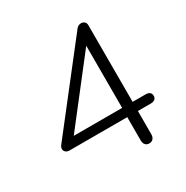

<svg xmlns="http://www.w3.org/2000/svg" viewBox="-164 -850 971 1000"><g transform="rotate(-30 321.5 -350.0)"><path d="M420 -27V-166H74Q59 -166 50.5 -173.5Q42 -181 42 -192Q42 -202 50 -213L428 -697Q439 -710 456 -710Q468 -710 476 -702.5Q484 -695 484 -682V-221H561Q595 -221 595 -193Q595 -180 586 -173Q577 -166 561 -166H484V-27Q484 -10 475.5 0Q467 10 452 10Q436 10 428 0Q420 -10 420 -27ZM421 -221V-595L130 -221Z"/></g></svg>

Font: Kodchasan Light
Style: Regular
Weight: 300
Version: Version 1.000; ttfautohint (v1.6)